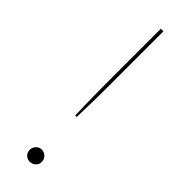

<svg xmlns="http://www.w3.org/2000/svg" viewBox="-243 -710 728 728"><g transform="rotate(45 121.0 -346.0)"><path d="M128.5 -700V-414Q128.5 -392 128.2 -372.8Q128 -353.5 127.8 -333.5Q127.5 -313.5 126.8 -290.5Q126 -267.5 125.5 -238H117.5Q116.5 -267.5 116 -290.5Q115.5 -313.5 115.2 -333.5Q115 -353.5 114.8 -372.8Q114.5 -392 114.5 -414V-700ZM87.5 -24Q87.5 -37.5 96.8 -47.2Q106 -57 119.5 -57Q133 -57 142.8 -47.2Q152.5 -37.5 152.5 -24Q152.5 -10.5 142.8 -1.2Q133 8 119.5 8Q106 8 96.8 -1.2Q87.5 -10.5 87.5 -24Z"/></g></svg>

Font: Lato Hairline
Style: Regular
Weight: 100
Designer: Lukasz Dziedzic
Foundry: tyPoland Lukasz Dziedzic
Version: Version 2.007; 2014-02-27